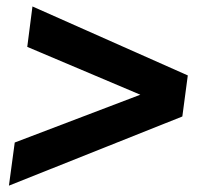

<svg xmlns="http://www.w3.org/2000/svg" viewBox="-20 -689 640 598"><path d="M547.9 -326.2 7.8 -110.8 25.9 -245.1 417 -394 64.9 -543 81.1 -668.9 564.9 -454.1Z"/></svg>

Font: Cooper Hewitt
Style: Semibold Italic
Weight: 710
Designer: Village Type and Design LLC
Foundry: Cooper Hewitt Smithsonian Design Museum
Version: 1.000